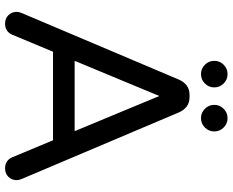

<svg xmlns="http://www.w3.org/2000/svg" viewBox="-98 -790 894 737"><g transform="rotate(90 348.5 -422.0)"><path d="M484 -262 349 -587 214 -262ZM667 -60Q672 -48 672 -40Q672 -21 659.5 -8Q647 5 627 5Q596 5 584 -23L519 -179H179L114 -23Q102 5 71 5Q51 5 38.5 -8Q26 -21 26 -40Q26 -48 31 -60L286 -662Q304 -703 344 -703H354Q394 -703 412 -662ZM398 -834Q413 -849 434 -849Q455 -849 470 -834Q485 -819 485 -798Q485 -777 470 -762Q455 -747 434 -747Q413 -747 398 -762Q383 -777 383 -798Q383 -819 398 -834ZM229 -834Q244 -849 265 -849Q286 -849 301 -834Q316 -819 316 -798Q316 -777 301 -762Q286 -747 265 -747Q244 -747 229 -762Q214 -777 214 -798Q214 -819 229 -834Z"/></g></svg>

Font: VarelaRound
Style: Regular
Weight: 400
Designer: Joe Prince, Avraham Cornfeld
Foundry: Joe Prince, Avraham Cornfeld
Version: Version 2.000;PS 002.000;hotconv 1.0.88;makeotf.lib2.5.64775